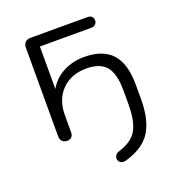

<svg xmlns="http://www.w3.org/2000/svg" viewBox="-123 -583 786 862"><g transform="rotate(-20 270.0 -152.0)"><path d="M322 181Q310 181 303 173.5Q296 166 296 156Q296 148 301 141Q306 134 317 130Q383 110 406.5 68Q430 26 430 -54V-121Q430 -200 401 -235Q372 -270 307 -270Q233 -270 189 -225Q145 -180 145 -106V-26Q145 6 115 6Q101 6 92.5 -3Q84 -12 84 -28V-450Q84 -467 93.5 -476Q103 -485 119 -485H389Q418 -485 418 -460Q418 -448 410.5 -441Q403 -434 389 -434H145V-231Q169 -274 214 -298Q259 -322 315 -322Q404 -322 447.5 -274Q491 -226 491 -125V-57Q491 41 456 97.5Q421 154 334 179Z"/></g></svg>

Font: SN Pro Light
Style: Regular
Weight: 300
Designer: Tobias Whetton
Foundry: Supernotes
Version: Version 1.002